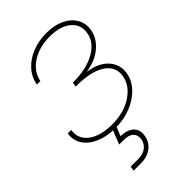

<svg xmlns="http://www.w3.org/2000/svg" viewBox="-222 -598 878 878"><g transform="rotate(-45 217.0 -159.0)"><path d="M176.8 7.8Q122.1 7.8 80.8 -9.8Q39.6 -27.3 19 -58.3Q-1.5 -89.4 4.4 -129.4H27.3Q18.6 -78.1 60.1 -46.4Q101.6 -14.6 177.7 -14.6Q254.9 -14.6 307.4 -49.8Q359.9 -85 368.2 -136.7Q377.4 -191.9 328.6 -223.4Q279.8 -254.9 189.9 -254.9H181.6L185.5 -277.3H191.9Q273.9 -277.3 328.9 -308.3Q383.8 -339.4 392.1 -391.1Q400.4 -439 364.3 -470Q328.1 -501 259.3 -501Q190.4 -501 142.8 -469.5Q95.2 -438 85.4 -387.2H63Q69.8 -427.7 97.4 -458.5Q125 -489.3 167.5 -506.3Q210 -523.4 259.8 -523.4Q311.5 -523.4 348.4 -505.6Q385.3 -487.8 402.8 -457.3Q420.4 -426.8 414.1 -388.2Q407.2 -344.7 368.2 -310.8Q329.1 -276.9 268.1 -267.6L266.1 -266.6Q332 -257.3 365.2 -220.2Q398.4 -183.1 390.1 -133.8Q383.8 -93.8 354 -61.8Q324.2 -29.8 278.3 -11Q232.4 7.8 176.8 7.8ZM97.2 204.1 100.6 181.6H148.4Q179.7 181.6 199.5 167.2Q219.2 152.8 223.6 127.4Q227.5 102.5 212.6 87.6Q197.8 72.8 163.1 72.8H134.8L167.5 -8.8H184.6L187 0L166.5 50.3Q210 51.3 231 71.8Q252 92.3 246.1 127.4Q240.2 162.6 212.9 183.3Q185.5 204.1 145 204.1Z"/></g></svg>

Font: Inter Display Thin
Style: Italic
Weight: 100
Italic angle: -9.39999°
Designer: Rasmus Andersson
Foundry: rsms
Version: Version 4.000;git-a52131595